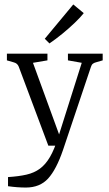

<svg xmlns="http://www.w3.org/2000/svg" viewBox="-20 -654 490 862"><path d="M16 141Q64 138 99 130Q134 122 159.5 103Q185 84 204.5 50.5Q224 17 241 -37L347 -372L285 -383V-413H441V-383L410 -374Q402 -372 396.5 -367.5Q391 -363 388 -353L263 19Q233 107 196 147.5Q159 188 96 188Q77 188 57 186.5Q37 185 16 182ZM252 0H197L64 -355Q58 -370 42 -374L11 -383V-413H193V-383L128 -372L259 -13ZM181 -480 309 -634 356 -595Q342 -577 316 -552Q290 -527 260 -502.5Q230 -478 202 -459Z"/></svg>

Font: Yrsa Light
Style: Regular
Weight: 300
Designer: Anna Giedrys (Yrsa+Rasa design), David Brezina (Yrsa art-direction, Rasa art-direction, design)
Foundry: Rosetta Type Foundry
Version: Version 2.004